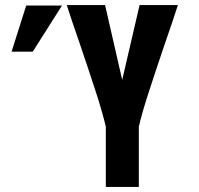

<svg xmlns="http://www.w3.org/2000/svg" viewBox="-20 -742 791 762"><path d="M686 -722Q677 -693 663.5 -653.5Q650 -614 634.5 -569Q619 -524 603.5 -477Q588 -430 573.5 -386Q559 -342 548 -304Q537 -266 531 -239V0H400V-239Q394 -265 383 -303.5Q372 -342 357.5 -386Q343 -430 327.5 -477Q312 -524 296.5 -569Q281 -614 267.5 -653.5Q254 -693 245 -722H397L465 -425L534 -722ZM84 -720H226L110 -537H26Z"/></svg>

Font: PostBus
Style: Regular
Weight: 400
Designer: Peter Wiegel
Version: Version 1.001